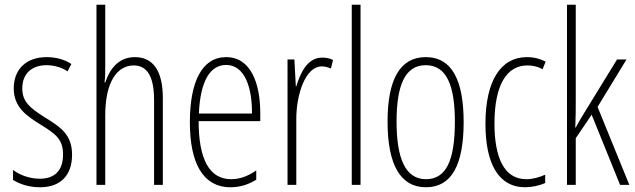

<svg xmlns="http://www.w3.org/2000/svg" viewBox="-20 -780 2681 810"><path d="M284 -127C284 -213 235 -244 169 -285C105 -325 74 -352 74 -407C74 -470 115 -505 176 -505C208 -505 242 -495 265 -479L281 -510C253 -529 216 -539 177 -539C84 -539 38 -481 38 -408C38 -329 88 -293 155 -252C214 -215 246 -193 246 -128C246 -63 213 -26 148 -26C106 -26 64 -41 35 -63V-21C60 -5 99 10 149 10C238 10 284 -43 284 -127Z M424 -503V-760H387V0H424V-294C424 -440 478 -504 544 -504C596 -504 630 -465 630 -358V0H667V-366C667 -481 626 -539 549 -539C477 -539 441 -484 424 -432H421C424 -455 424 -472 424 -503Z M934 -539C831 -539 781 -433 781 -264C781 -97 833 10 953 10C995 10 1031 -3 1061 -22V-61C1025 -36 991 -24 955 -24C863 -24 818 -109 818 -269H1078V-303C1078 -425 1040 -539 934 -539ZM934 -506C1012 -506 1044 -412 1043 -301H819C825 -439 867 -506 934 -506Z M1339 -537C1276 -537 1247 -471 1230 -416H1228L1222 -529H1193V0H1230V-278C1230 -381 1268 -500 1338 -500C1352 -500 1367 -495 1376 -491L1385 -527C1370 -535 1353 -537 1339 -537Z M1501 0V-760H1464V0Z M1936 -265C1936 -437 1889 -539 1776 -539C1667 -539 1615 -444 1615 -267C1615 -84 1670 10 1777 10C1884 10 1936 -82 1936 -265ZM1653 -267C1653 -421 1689 -505 1776 -505C1866 -505 1899 -416 1899 -266C1899 -101 1861 -24 1777 -24C1692 -24 1653 -108 1653 -267Z M2196 10C2223 10 2256 3 2280 -8V-43C2253 -31 2226 -24 2200 -24C2106 -24 2066 -117 2066 -259C2066 -422 2118 -504 2205 -504C2228 -504 2249 -499 2269 -488L2282 -520C2259 -532 2233 -539 2203 -539C2093 -539 2028 -440 2028 -258C2028 -91 2082 10 2196 10Z M2409 -365V-760H2372V0H2409V-197L2476 -296L2596 0H2635L2501 -329L2623 -529H2583L2440 -296C2428 -277 2421 -264 2409 -242H2407C2409 -285 2409 -321 2409 -365Z"/></svg>

Font: Noto Sans Sinhala UI ExtraCondensed ExtraLight
Style: Regular
Weight: 200
Width: 2
Designer: Jelle Bosma - Monotype Design Team
Foundry: Monotype Imaging Inc.
Version: Version 2.006